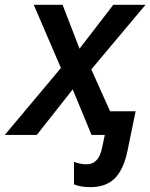

<svg xmlns="http://www.w3.org/2000/svg" viewBox="-63 -560 624 797"><path d="M313 216.8Q269.5 216.8 244.1 205.1V111.8Q271 122.1 295.9 122.1Q347.2 122.1 360.8 53.2L372.1 0H316.9L238.8 -189L89.8 0H-43L189.9 -277.8L77.1 -540H196.8L267.1 -357.9L407.2 -540H541L315.9 -272L394 -98.1H500L465.8 67.9Q449.7 144.5 413.1 180.7Q376.5 216.8 313 216.8Z"/></svg>

Font: Open Sans Semibold
Style: Italic
Weight: 600
Italic angle: -12°
Foundry: Ascender Corporation
Version: Version 1.10